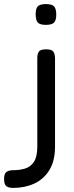

<svg xmlns="http://www.w3.org/2000/svg" viewBox="-105 -717 365 942"><path d="M120 -595Q91 -595 80.5 -606.5Q70 -618 70 -647Q70 -676 81 -686.5Q92 -697 121 -697Q150 -697 160.5 -685.5Q171 -674 171 -645Q171 -617 160 -606Q149 -595 120 -595ZM-41 205Q-61 205 -73 197Q-85 189 -85 161Q-85 134 -72.5 126Q-60 118 -40 118Q-9 118 18 110Q45 102 61.5 77Q78 52 78 2V-433Q78 -452 85.5 -463.5Q93 -475 122 -475Q150 -475 157.5 -462.5Q165 -450 165 -429V2Q165 72 137.5 117Q110 162 63.5 183.5Q17 205 -41 205Z"/></svg>

Font: Fredoka
Style: Regular
Weight: 400
Designer: Ben Nathan
Foundry: Milena B. Brandão, Ben Nathan
Version: Version 2.001